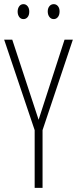

<svg xmlns="http://www.w3.org/2000/svg" viewBox="-20 -905 371 925"><path d="M166 -328 291 -714H331L185 -278V0H147V-278L0 -714H39ZM65 -849Q65 -864 72.5 -874.5Q80 -885 93 -885Q105 -885 113 -875Q121 -865 121 -849Q121 -832 113 -822.5Q105 -813 93 -813Q80 -813 72.5 -823.5Q65 -834 65 -849ZM210 -850Q210 -865 218 -875Q226 -885 239 -885Q251 -885 259 -875.5Q267 -866 267 -850Q267 -833 259 -823Q251 -813 239 -813Q226 -813 218 -823.5Q210 -834 210 -850Z"/></svg>

Font: Noto Sans Lao ExtraCondensed ExtraLight
Style: Regular
Weight: 200
Width: 2
Designer: Monotype Design Team
Foundry: Monotype Imaging Inc.
Version: Version 2.003; ttfautohint (v1.8.4.7-5d5b)